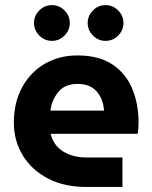

<svg xmlns="http://www.w3.org/2000/svg" viewBox="-20 -742 602 762"><path d="M322 0Q235 0 170.5 -33.5Q106 -67 70.5 -125Q35 -183 35 -255Q35 -336 68 -396Q101 -456 158 -489Q215 -522 287 -522Q373 -522 426.5 -486Q480 -450 505 -389.5Q530 -329 530 -255Q530 -245 529 -231.5Q528 -218 526 -211H181Q192 -165 230.5 -141Q269 -117 324 -117H466V0ZM180 -303H393Q389 -352 362.5 -380.5Q336 -409 288 -409Q237 -409 211 -376.5Q185 -344 180 -303ZM399 -579.8Q370.1 -579.8 349.1 -600.8Q328 -621.9 328 -650.8Q328 -679.6 349.1 -700.7Q370.1 -721.7 399 -721.7Q427.9 -721.7 448.9 -700.7Q470 -679.6 470 -650.8Q470 -621.9 448.9 -600.8Q427.9 -579.8 399 -579.8ZM186 -579.8Q157.1 -579.8 136.1 -600.8Q115 -621.9 115 -650.8Q115 -679.6 136.1 -700.7Q157.1 -721.7 186 -721.7Q214.9 -721.7 235.9 -700.7Q257 -679.6 257 -650.8Q257 -621.9 235.9 -600.8Q214.9 -579.8 186 -579.8Z"/></svg>

Font: MuseoModerno SemiBold
Style: Regular
Weight: 600
Designer: Pablo Cosgaya, Héctor Gatti, Marcela Romero, and the Authors of The MuseoModerno Project.
Foundry: Omnibus-Type Team
Version: Version 1.001